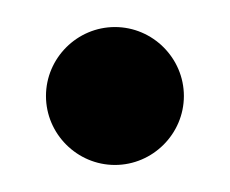

<svg xmlns="http://www.w3.org/2000/svg" viewBox="-20 -116 170 142"><path d="M65 6C93 6 116 -17 116 -45C116 -73 93 -96 65 -96C37 -96 14 -73 14 -45C14 -17 37 6 65 6Z"/></svg>

Font: Picaflor 72 pt
Style: Regular
Weight: 400
Designer: Ariel Martín Pérez
Foundry: Tunera Type Foundry
Version: Version 1.000;hotconv 1.0.109;makeotfexe 2.5.65596